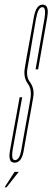

<svg xmlns="http://www.w3.org/2000/svg" viewBox="-72 -698 227 831"><path d="M-52.2 112.9 -9 45.9H9.1L-43.9 112.9ZM-9 6Q-17 6 -22 2.5Q-35.5 -8 -29 -45.5Q-20 -97 13 -277H24Q-9 -97 -17 -51Q-23.5 -12.5 -12.5 -6.5Q-10 -5 -7 -5Q13 -5 20.5 -51Q28 -97 38 -150Q54 -234 60 -273Q66 -312 49 -335Q29 -362 35 -401Q41 -440 56 -520Q65 -569 74.5 -623.5Q84 -678 113 -678Q120 -678 125 -674.5Q139.5 -664.5 132.5 -623Q123 -568 93 -398H82Q112 -568 120.5 -617.5Q127.5 -659.5 116 -666Q113.5 -667 111 -667Q93 -667 84 -617.5Q75 -568 67 -520Q55 -446 47.5 -406.5Q40 -367 56 -345Q78 -316 72.2 -279.8Q66.5 -243.5 49 -150Q39 -97 30.5 -45.5Q22 6 -9 6Z"/></svg>

Font: Anybody UltraCondensed Thin
Style: Italic
Weight: 100
Width: 1
Italic angle: -10°
Designer: Tyler Finck
Foundry: Etcetera Type Company
Version: Version 1.010; ttfautohint (v1.8.3) -l 8 -r 50 -G 200 -x 14 